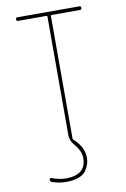

<svg xmlns="http://www.w3.org/2000/svg" viewBox="-102 -789 704 1069"><g transform="rotate(-10 250.0 -255.0)"><path d="M75.2 -710Q65.4 -710 65.4 -720.2Q65.4 -730.5 75.2 -730.5H424.8Q434.6 -730.5 434.6 -720.2Q434.6 -710 424.8 -710H264.6Q259.8 -710 259.8 -705.1V-12.7Q259.8 -8.8 263.7 -4.9Q319.3 44.9 320.3 105.5Q320.3 124 314.9 141.6Q309.6 159.2 296.9 178.2Q284.2 197.3 254.9 208.5Q225.6 219.7 184.6 219.7Q143.6 219.7 105.5 206.1Q95.7 203.1 94.7 191.4Q94.7 187.5 97.7 185.1Q100.6 182.6 105.5 183.6Q143.6 199.2 184.6 200.2Q299.8 200.2 299.8 105.5Q299.8 65.4 265.6 25.4Q239.3 -3.9 240.2 -35.2V-705.1Q240.2 -710 235.4 -710Z"/></g></svg>

Font: Rounded-X Mgen+ 2m thin
Style: Regular
Weight: 100
Designer: [Source Han Sans]
Ryoko NISHIZUKA  (kana & ideographs); Paul D. Hunt (Latin, Greek & Cyrillic); Wenlong ZHANG  (bopomofo
Version: Version 1.059.20150602